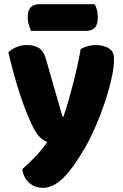

<svg xmlns="http://www.w3.org/2000/svg" viewBox="-20 -712 591 921"><path d="M128 -124Q117 -149 104.5 -180Q92 -211 78.5 -251Q65 -291 50.5 -342.5Q36 -394 20 -461Q34 -475 57.5 -485.5Q81 -496 109 -496Q144 -496 167 -481.5Q190 -467 201 -427Q221 -357 240.5 -288.5Q260 -220 280 -152H284Q296 -186 307.5 -226Q319 -266 330 -308.5Q341 -351 350.5 -393.5Q360 -436 367 -477Q384 -486 402 -491Q420 -496 440 -496Q475 -496 501 -481Q527 -466 527 -429Q527 -389 514.5 -333.5Q502 -278 482 -218.5Q462 -159 437 -102Q412 -45 387 -2Q330 96 282.5 142.5Q235 189 186 189Q146 189 119 164Q92 139 87 99Q119 72 151 38Q183 4 207 -31Q190 -36 170.5 -54.5Q151 -73 128 -124ZM129 -564Q124 -575 118.5 -591.5Q113 -608 113 -626Q113 -663 128 -677.5Q143 -692 168 -692H433Q441 -681 445 -664.5Q449 -648 449 -630Q449 -593 434.5 -578.5Q420 -564 395 -564Z"/></svg>

Font: Baloo Tammudu 2 ExtraBold
Style: Regular
Weight: 800
Designer: Maithili Shingre, Omkar Shende and Ek Type
Foundry: Ek Type
Version: Version 1.640;hotconv 1.0.111;makeotfexe 2.5.65597; ttfautoh